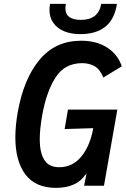

<svg xmlns="http://www.w3.org/2000/svg" viewBox="-20 -944 640 976"><path d="M58 -245.5Q58 -305 70 -372.5Q100 -543 180.8 -640Q261.5 -737 392.5 -737Q470 -737 524.2 -702.5Q578.5 -668 599 -607L505.5 -550Q487 -594 459.2 -608.5Q431.5 -623 398 -623Q309.5 -623 262.8 -550.8Q216 -478.5 194.5 -358Q182 -286.5 182 -235Q182 -169 205 -131.5Q228 -94 281.5 -94Q349.5 -94 394 -149Q438.5 -204 454 -292.5L308.5 -288L325.5 -387H576.5L508.5 0H407.5L419.5 -60L414 -56Q393 -23.5 354.8 -6.2Q316.5 11 264 11Q160.5 11 109.2 -57.2Q58 -125.5 58 -245.5ZM231.5 -893.5Q231.5 -908 234.5 -924.5H315Q312.5 -914 312.5 -901.5Q312.5 -843 391 -843Q481 -843 494.5 -924.5H574.5Q562.5 -846 515.5 -808.2Q468.5 -770.5 387.5 -770.5Q341 -770.5 305.8 -785.2Q270.5 -800 251 -827.8Q231.5 -855.5 231.5 -893.5Z"/></svg>

Font: JuliaMono
Style: Bold Italic
Weight: 700
Italic angle: -9°
Monospace: yes
Designer: cormullion
Foundry: corm
Version: Version 0.057; ttfautohint (v1.8.4)